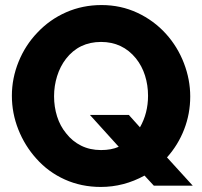

<svg xmlns="http://www.w3.org/2000/svg" viewBox="-20 -735 799 760"><path d="M743 0 641 -112Q685 -161 709 -223Q733 -285 733 -353Q733 -420 708 -485Q683 -550 637 -601Q589 -654 523.5 -684.5Q458 -715 382 -715Q307 -715 242 -686.5Q177 -658 128 -606Q80 -556 53.5 -490.5Q27 -425 27 -356Q27 -287 52.5 -222.5Q78 -158 124 -107Q171 -54 236.5 -24.5Q302 5 379 5Q470 5 552 -40L589 0ZM242 -207Q218 -236 206 -274Q194 -312 194 -354Q194 -395 206 -433.5Q218 -472 241 -502Q293 -569 380 -569Q465 -569 518 -504Q542 -474 554 -436Q566 -398 566 -356Q566 -287 534 -231L490 -280H336L450 -154Q421 -141 380 -141Q336 -141 301 -158.5Q266 -176 242 -207Z"/></svg>

Font: RT Raleway ExtraBold
Style: Regular
Weight: 400
Designer: Matt McInerney, Pablo Impallari, Rodrigo Fuenzalida — Edited by Milan Moffatt in April 2016
Foundry: Matt McInerney, Pablo Impallari, Rodrigo Fuenzalida — Edited by Milan Moffatt in April 2016
Version: Version 3.001